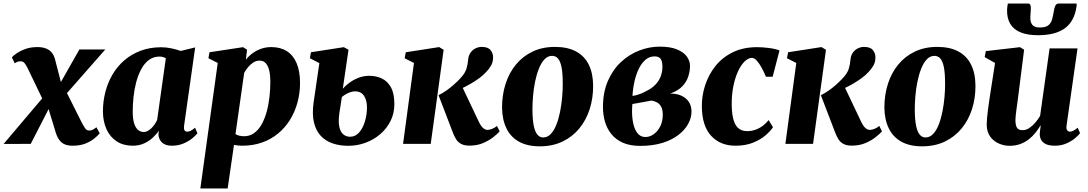

<svg xmlns="http://www.w3.org/2000/svg" viewBox="-58 -819 6191 1093"><path d="M355 10.5Q331 10.5 313.2 3.8Q295.5 -3 283 -18Q270.5 -33 261.5 -57.5L200 -259L243.5 -246.5L117 0L-37.5 0.5L217.5 -300.5L204 -213.5L99.5 -430.5Q92 -446.5 82.8 -458.2Q73.5 -470 61.5 -470Q49.5 -470 42.2 -467.5Q35 -465 26 -458.5L9.5 -492.5Q17 -501.5 36.5 -515.2Q56 -529 86 -540Q116 -551 155.5 -551Q182 -551 201.8 -543.8Q221.5 -536.5 234.8 -521.8Q248 -507 254.5 -484L302.5 -298L262 -305L394 -537.5H541.5L285.5 -246L300.5 -334.5L405 -126Q415.5 -105.5 425 -90.8Q434.5 -76 449.5 -76Q457.5 -76 466.2 -79Q475 -82 491 -94.5L509.5 -60Q500.5 -48.5 480.5 -31.8Q460.5 -15 429.5 -2.2Q398.5 10.5 355 10.5Z M990 -104Q987.5 -85 992.5 -77.2Q997.5 -69.5 1008 -69.5Q1016.5 -69.5 1026.8 -74.2Q1037 -79 1052.5 -92L1066 -60.5Q1057 -48.5 1036.8 -31.8Q1016.5 -15 986.8 -2.2Q957 10.5 919.5 10.5Q883.5 10.5 864 -8Q844.5 -26.5 844 -55.5L846.5 -75.5Q833.5 -55.5 812 -35.5Q790.5 -15.5 762 -2.5Q733.5 10.5 698 10.5Q644 10.5 606 -14.5Q568 -39.5 548 -84Q528 -128.5 528 -185.5Q528 -242.5 542 -296.2Q556 -350 583.2 -396Q610.5 -442 650.8 -476.5Q691 -511 743.5 -530.5Q796 -550 859.5 -550Q889.5 -550 919.2 -543.5Q949 -537 970.5 -529L1053 -549ZM886 -487Q880 -491 871 -494Q862 -497 850.5 -497Q815.5 -497 789.5 -477.5Q763.5 -458 745.8 -424.8Q728 -391.5 717.2 -350.5Q706.5 -309.5 702 -266Q697.5 -222.5 697.5 -182.5Q697.5 -143 705.5 -117.2Q713.5 -91.5 727.8 -79.5Q742 -67.5 760.5 -67.5Q771 -67.5 781.5 -72.8Q792 -78 802 -87.2Q812 -96.5 820.8 -109Q829.5 -121.5 836.5 -135.5Z M1082.5 254 1181.5 -460.5 1128.5 -487.5 1134.5 -521.5 1325.5 -550.5 1348.5 -536 1341.5 -479Q1356.5 -498.5 1378.2 -514.8Q1400 -531 1427.2 -541Q1454.5 -551 1486.5 -551Q1538 -551 1574.5 -528Q1611 -505 1630.5 -459.5Q1650 -414 1650 -346.5Q1650 -289 1635.5 -235.8Q1621 -182.5 1593.5 -137.8Q1566 -93 1525.8 -59.5Q1485.5 -26 1434 -7.8Q1382.5 10.5 1320.5 10.5Q1309.5 10.5 1297.5 9.2Q1285.5 8 1274 6L1238 254ZM1282.5 -55.5Q1291.5 -50 1303.5 -46.8Q1315.5 -43.5 1331.5 -43.5Q1364.5 -43.5 1389.2 -61.8Q1414 -80 1431.5 -111.2Q1449 -142.5 1460 -182.5Q1471 -222.5 1476 -267Q1481 -311.5 1481 -354.5Q1481 -389 1475 -416Q1469 -443 1455.5 -458.5Q1442 -474 1420 -474Q1401 -474 1384 -463.2Q1367 -452.5 1353.8 -436.2Q1340.5 -420 1332 -404Z M1925 11Q1875.5 11 1835.2 -2.8Q1795 -16.5 1767.5 -46.2Q1740 -76 1729 -123.2Q1718 -170.5 1727.5 -237.5L1760 -459.5L1706 -487.5L1712 -521.5L1899 -550.5L1926 -536L1893.5 -314Q1909.5 -332.5 1932.8 -349.2Q1956 -366 1984.5 -376.8Q2013 -387.5 2044 -387.5Q2082 -387.5 2114.5 -372.8Q2147 -358 2167 -322.8Q2187 -287.5 2187 -226Q2187 -173.5 2165.2 -130.2Q2143.5 -87 2106.5 -55.2Q2069.5 -23.5 2022.5 -6.2Q1975.5 11 1925 11ZM1934.5 -40.5Q1965 -40.5 1986.5 -65Q2008 -89.5 2019.5 -128Q2031 -166.5 2031 -208.5Q2031 -247.5 2014.5 -273.2Q1998 -299 1961.5 -299Q1952 -299 1939 -295Q1926 -291 1912.8 -283.8Q1899.5 -276.5 1888 -266.5Q1885 -245.5 1881.5 -223.5Q1878 -201.5 1874 -176Q1867 -126 1873.8 -96.2Q1880.5 -66.5 1897 -53.5Q1913.5 -40.5 1934.5 -40.5Z M2236.5 0 2298.5 -460.5 2245.5 -487.5 2252 -521.5 2442 -551 2467.5 -535.5 2394 0ZM2615 10Q2584 10 2565.8 -0.5Q2547.5 -11 2537.5 -27.8Q2527.5 -44.5 2520.5 -63L2438.5 -277Q2463.5 -289.5 2484.5 -304.5Q2505.5 -319.5 2524.2 -336Q2543 -352.5 2560.5 -371Q2589 -400.5 2597 -426.8Q2605 -453 2606.5 -475.5Q2608.5 -502.5 2620.8 -519.5Q2633 -536.5 2650 -544.2Q2667 -552 2683.5 -552Q2719.5 -552 2734 -534.5Q2748.5 -517 2749 -494.5Q2749.5 -466 2737.2 -445.2Q2725 -424.5 2709.5 -409Q2694 -391.5 2670.5 -374.2Q2647 -357 2620 -341.5Q2593 -326 2565.8 -313.5Q2538.5 -301 2514 -292L2564 -344.5L2667.5 -126.5Q2679 -102 2691.5 -90.8Q2704 -79.5 2718 -79.5Q2727.5 -79.5 2742.5 -85Q2757.5 -90.5 2771 -102L2786.5 -71.5Q2776 -59 2752.2 -39.8Q2728.5 -20.5 2693.8 -5.2Q2659 10 2615 10Z M3101 -552Q3173 -552 3221 -526.2Q3269 -500.5 3293.5 -451.2Q3318 -402 3318.5 -331.5Q3319 -261 3299 -198.2Q3279 -135.5 3240 -88Q3201 -40.5 3144.2 -13.2Q3087.5 14 3014.5 14Q2944.5 14 2897 -12.2Q2849.5 -38.5 2825.2 -88Q2801 -137.5 2800 -206.5Q2800 -278.5 2820 -341.2Q2840 -404 2878.8 -451.2Q2917.5 -498.5 2973.5 -525.2Q3029.5 -552 3101 -552ZM3085 -501Q3060 -501 3041.5 -481.2Q3023 -461.5 3009.8 -428.2Q2996.5 -395 2988.2 -354.8Q2980 -314.5 2976.5 -272.5Q2973 -230.5 2973 -193.5Q2973.5 -138 2980.5 -103.5Q2987.5 -69 3001 -52.8Q3014.5 -36.5 3034 -36.5Q3059 -36.5 3077.8 -56.5Q3096.5 -76.5 3109.5 -109.8Q3122.5 -143 3130.5 -183.5Q3138.5 -224 3142.2 -266.2Q3146 -308.5 3145.5 -346Q3145.5 -403.5 3138.5 -437.5Q3131.5 -471.5 3118.2 -486.2Q3105 -501 3085 -501Z M3586.5 11.5Q3529 11.5 3488.5 -6.2Q3448 -24 3422.8 -55.2Q3397.5 -86.5 3386 -126Q3374.5 -165.5 3374.5 -209.5Q3374.5 -294 3402.5 -358.2Q3430.5 -422.5 3477.2 -466Q3524 -509.5 3581.2 -531.5Q3638.5 -553.5 3697.5 -553.5Q3758 -553.5 3796 -537.8Q3834 -522 3852 -497Q3870 -472 3870 -444.5Q3870 -414 3860 -383.2Q3850 -352.5 3825.5 -327Q3801 -301.5 3757 -286.5Q3794.5 -286.5 3821.5 -274Q3848.5 -261.5 3863.5 -238.8Q3878.5 -216 3878.5 -184Q3878.5 -148.5 3859.8 -114Q3841 -79.5 3804.2 -51Q3767.5 -22.5 3712.8 -5.5Q3658 11.5 3586.5 11.5ZM3616 -39Q3640.5 -39 3663 -54.8Q3685.5 -70.5 3700 -98.5Q3714.5 -126.5 3715 -164Q3715 -194 3705.8 -211.2Q3696.5 -228.5 3681.8 -236.2Q3667 -244 3650.5 -246.5Q3641.5 -245 3631.2 -243Q3621 -241 3611 -239Q3601 -237 3590.5 -235.5Q3578 -233 3566 -231Q3554 -229 3542 -227Q3541 -217.5 3540.5 -206.2Q3540 -195 3540 -185Q3540 -147 3547.5 -113.8Q3555 -80.5 3571.8 -59.8Q3588.5 -39 3616 -39ZM3542.5 -273Q3557 -275 3570.8 -279Q3584.5 -283 3596.8 -288.2Q3609 -293.5 3618 -299Q3651 -314.5 3672 -336Q3693 -357.5 3703 -383.8Q3713 -410 3713 -439Q3713 -470 3702.8 -484Q3692.5 -498 3668.5 -498Q3640 -498 3617.8 -479.8Q3595.5 -461.5 3579.8 -430Q3564 -398.5 3554.5 -358Q3545 -317.5 3542.5 -273Z M4129 10.5Q4042 10.5 3990.2 -46Q3938.5 -102.5 3937.5 -211Q3936.5 -272.5 3955.8 -332.5Q3975 -392.5 4014 -442Q4053 -491.5 4112.8 -521Q4172.5 -550.5 4252.5 -550.5Q4282 -550.5 4318.2 -546Q4354.5 -541.5 4379.5 -532L4340.5 -382H4302.5Q4290.5 -410.5 4277 -435Q4263.5 -459.5 4249.5 -474.5Q4235.5 -489.5 4222.5 -489.5Q4202.5 -489.5 4181.8 -470Q4161 -450.5 4144 -414.2Q4127 -378 4116.8 -328.2Q4106.5 -278.5 4107.5 -218Q4108.5 -164.5 4119 -132.5Q4129.5 -100.5 4148.5 -86.5Q4167.5 -72.5 4194.5 -72.5Q4223 -72.5 4246.2 -81.8Q4269.5 -91 4287.5 -105.2Q4305.5 -119.5 4317.5 -135.5L4342.5 -95Q4328 -72.5 4299.2 -48Q4270.5 -23.5 4228 -6.5Q4185.5 10.5 4129 10.5Z M4413 0 4475 -460.5 4422 -487.5 4428.5 -521.5 4618.5 -551 4644 -535.5 4570.5 0ZM4791.5 10Q4760.5 10 4742.2 -0.5Q4724 -11 4714 -27.8Q4704 -44.5 4697 -63L4615 -277Q4640 -289.5 4661 -304.5Q4682 -319.5 4700.8 -336Q4719.5 -352.5 4737 -371Q4765.5 -400.5 4773.5 -426.8Q4781.5 -453 4783 -475.5Q4785 -502.5 4797.2 -519.5Q4809.5 -536.5 4826.5 -544.2Q4843.5 -552 4860 -552Q4896 -552 4910.5 -534.5Q4925 -517 4925.5 -494.5Q4926 -466 4913.8 -445.2Q4901.5 -424.5 4886 -409Q4870.5 -391.5 4847 -374.2Q4823.5 -357 4796.5 -341.5Q4769.5 -326 4742.2 -313.5Q4715 -301 4690.5 -292L4740.5 -344.5L4844 -126.5Q4855.5 -102 4868 -90.8Q4880.5 -79.5 4894.5 -79.5Q4904 -79.5 4919 -85Q4934 -90.5 4947.5 -102L4963 -71.5Q4952.5 -59 4928.8 -39.8Q4905 -20.5 4870.2 -5.2Q4835.5 10 4791.5 10Z M5277.5 -552Q5349.5 -552 5397.5 -526.2Q5445.5 -500.5 5470 -451.2Q5494.5 -402 5495 -331.5Q5495.5 -261 5475.5 -198.2Q5455.5 -135.5 5416.5 -88Q5377.5 -40.5 5320.8 -13.2Q5264 14 5191 14Q5121 14 5073.5 -12.2Q5026 -38.5 5001.8 -88Q4977.5 -137.5 4976.5 -206.5Q4976.5 -278.5 4996.5 -341.2Q5016.5 -404 5055.2 -451.2Q5094 -498.5 5150 -525.2Q5206 -552 5277.5 -552ZM5261.5 -501Q5236.5 -501 5218 -481.2Q5199.5 -461.5 5186.2 -428.2Q5173 -395 5164.8 -354.8Q5156.5 -314.5 5153 -272.5Q5149.5 -230.5 5149.5 -193.5Q5150 -138 5157 -103.5Q5164 -69 5177.5 -52.8Q5191 -36.5 5210.5 -36.5Q5235.5 -36.5 5254.2 -56.5Q5273 -76.5 5286 -109.8Q5299 -143 5307 -183.5Q5315 -224 5318.8 -266.2Q5322.5 -308.5 5322 -346Q5322 -403.5 5315 -437.5Q5308 -471.5 5294.8 -486.2Q5281.5 -501 5261.5 -501Z M5689.5 11Q5657.5 11 5627.8 -2Q5598 -15 5579 -41.2Q5560 -67.5 5559 -108Q5559 -124.5 5560.8 -145.2Q5562.5 -166 5565.5 -188.8Q5568.5 -211.5 5571.8 -234.8Q5575 -258 5578.5 -280L5606.5 -460.5L5547.5 -494L5554 -528L5748.5 -550.5L5772 -536L5740.5 -287Q5738 -266 5734.8 -243Q5731.5 -220 5728.8 -199Q5726 -178 5724.2 -161.5Q5722.5 -145 5722.5 -135.5Q5722.5 -115.5 5726.5 -102.8Q5730.5 -90 5739.2 -84Q5748 -78 5763 -78Q5783 -78 5801.5 -90.2Q5820 -102.5 5835.8 -121.2Q5851.5 -140 5863 -159L5917 -543.5H6076L6013.5 -103.5Q6011 -85.5 6017 -77.5Q6023 -69.5 6033 -69.5Q6041.5 -69.5 6051.2 -74.2Q6061 -79 6077 -92L6090.5 -61Q6081.5 -48.5 6061.5 -31.8Q6041.5 -15 6012.2 -2.2Q5983 10.5 5947 10.5Q5906 10.5 5885.5 -4.5Q5865 -19.5 5861.5 -45.5Q5861 -49.5 5861.2 -56Q5861.5 -62.5 5862.2 -70.5Q5863 -78.5 5864.2 -87Q5865.5 -95.5 5866.5 -103.5L5864.5 -104Q5852.5 -83.5 5836.2 -63Q5820 -42.5 5798.5 -25.8Q5777 -9 5750 1Q5723 11 5689.5 11ZM5793 -799Q5805.5 -799 5808.2 -789.5Q5811 -780 5810 -764.5Q5810 -755.5 5808.8 -744.2Q5807.5 -733 5807.5 -724Q5806 -694.5 5818 -678.5Q5830 -662.5 5861 -662.5Q5894.5 -662.5 5910 -675Q5925.5 -687.5 5931.2 -708.8Q5937 -730 5941 -754.5Q5943.5 -773 5949.5 -786Q5955.5 -799 5969.5 -799H6071Q6071 -794.5 6071 -789.8Q6071 -785 6070 -780Q6057.5 -696.5 6003.2 -657.5Q5949 -618.5 5850.5 -618.5Q5793 -618.5 5753.2 -634.2Q5713.5 -650 5693.5 -682.5Q5673.5 -715 5675 -765Q5675.5 -773 5676.5 -781.8Q5677.5 -790.5 5679.5 -799Z"/></svg>

Font: Merriweather 60pt Black
Style: Italic
Weight: 900
Italic angle: -7.8°
Version: Version 2.101